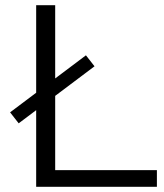

<svg xmlns="http://www.w3.org/2000/svg" viewBox="-20 -720 634 740"><path d="M119.4 0V-700H192.7V-64.3H584.7V0ZM52 -244.7 18.9 -287 311.2 -506.8 344.3 -464.5Z"/></svg>

Font: Montserrat Thin
Style: Regular
Weight: 100
Designer: Julieta Ulanovsky
Foundry: Julieta Ulanovsky
Version: Version 9.000